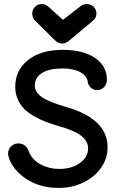

<svg xmlns="http://www.w3.org/2000/svg" viewBox="-20 -922 586 948"><path d="M287.1 -707Q267.1 -707 249 -725.1L152.8 -820.8Q139.2 -834.5 139.2 -855Q139.2 -873.5 152.8 -887.7Q166.5 -901.9 185.1 -901.9Q204.1 -901.9 217.8 -890.1L291 -824.2L379.9 -893.1Q392.6 -901.9 409.2 -901.9Q428.2 -901.9 442.1 -888.4Q456.1 -875 456.1 -855Q456.1 -833.5 438 -818.8L318.8 -719.2Q303.2 -707 287.1 -707ZM270 5.9Q183.6 5.9 120.4 -32Q57.1 -69.8 30.8 -125Q20 -148.9 20 -164.1Q20 -184.6 34.7 -199.2Q49.3 -213.9 70.8 -213.9Q88.9 -213.9 102.1 -203.9Q115.2 -193.8 121.1 -176.8Q136.7 -133.8 179.7 -110.8Q222.7 -87.9 272 -87.9Q334.5 -87.9 374.8 -117.2Q415 -146.5 415 -189.9Q415 -223.1 382.6 -250Q350.1 -276.9 272 -298.8Q234.9 -309.6 205.6 -320.8Q176.3 -332 147 -348.9Q117.7 -365.7 98.4 -385.5Q79.1 -405.3 67.1 -433.1Q55.2 -460.9 55.2 -494.1Q55.2 -575.2 118.4 -625.5Q181.6 -675.8 289.1 -675.8Q391.6 -675.8 449.7 -635.7Q507.8 -595.7 507.8 -528.8Q507.8 -506.3 493.9 -491.7Q480 -477.1 459 -477.1Q441.4 -477.1 428.5 -489.3Q415.5 -501.5 413.1 -519Q409.2 -547.4 376 -565.7Q342.8 -584 289.1 -584Q222.7 -584 187.3 -561.5Q151.9 -539.1 151.9 -501Q151.9 -466.3 187.7 -441.9Q223.6 -417.5 306.2 -394Q511.2 -335 511.2 -194.8Q511.2 -138.7 478 -92.3Q444.8 -45.9 389.6 -20Q334.5 5.9 270 5.9Z"/></svg>

Font: Comic Neue
Style: Bold
Weight: 700
Designer: Craig Rozynski
Foundry: Craig Rozynski
Version: Version 2.003;hotconv 1.0.109;makeotfexe 2.5.65596